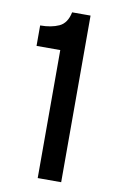

<svg xmlns="http://www.w3.org/2000/svg" viewBox="-78 -704 458 749"><g transform="rotate(10 151.0 -330.0)"><path d="M126 0V-507H32V-588Q76 -588 106.5 -602Q137 -616 146 -660H219V0Z"/></g></svg>

Font: Bricolage Grotesque 20pt
Style: Regular
Weight: 400
Version: Version 1.001;gftools[0.9.33.dev8+g029e19f]